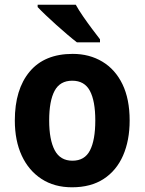

<svg xmlns="http://www.w3.org/2000/svg" viewBox="-20 -786 615 816"><path d="M531 -274Q531 -189 503 -125Q475 -61 420.5 -25.5Q366 10 286 10Q211 10 156.5 -25.5Q102 -61 72.5 -124.5Q43 -188 43 -274Q43 -406 106 -481.5Q169 -557 289 -557Q360 -557 415 -524Q470 -491 500.5 -428Q531 -365 531 -274ZM189 -274Q189 -192 212.5 -147.5Q236 -103 288 -103Q340 -103 362.5 -147Q385 -191 385 -274Q385 -357 362 -400Q339 -443 287 -443Q235 -443 212 -400Q189 -357 189 -274ZM302 -766Q314 -744 333 -716.5Q352 -689 371.5 -663Q391 -637 405 -619V-606H307Q290 -619 267 -638.5Q244 -658 219.5 -680Q195 -702 174 -722Q153 -742 140 -756V-766Z"/></svg>

Font: Noto Sans Hebrew SemiCondensed
Style: Bold
Weight: 700
Width: 4
Designer: Monotype Design Team
Foundry: Monotype Imaging Inc.
Version: Version 2.004; ttfautohint (v1.8.4.7-5d5b)